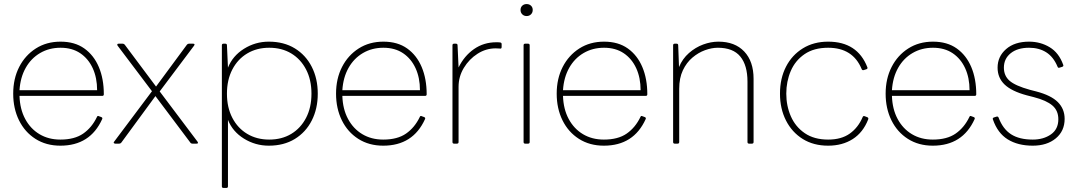

<svg xmlns="http://www.w3.org/2000/svg" viewBox="-20 -707 5320 945"><path d="M277 10Q207 10 154.5 -23.5Q102 -57 73.5 -115Q45 -173 45 -246Q45 -320 74.5 -377.5Q104 -435 156.5 -468.5Q209 -502 278 -502Q348 -502 395 -468.5Q442 -435 466.5 -377Q491 -319 491 -243Q491 -235 483 -235H76Q78 -170 104 -121.5Q130 -73 174.5 -46.5Q219 -20 277 -20Q347 -20 389.5 -49.5Q432 -79 457 -131Q460 -139 467 -135L478 -131Q486 -128 483 -121Q424 10 277 10ZM278 -472Q222 -472 177.5 -446Q133 -420 106.5 -373Q80 -326 76 -263H458Q458 -324 436.5 -371Q415 -418 375 -445Q335 -472 278 -472Z M547 0Q543 0 540.5 -3Q538 -6 542 -10L728 -258L559 -482Q556 -486 557.5 -489Q559 -492 564 -492H584Q590 -492 594 -487L748 -281L900 -487Q904 -492 910 -492H930Q942 -492 935 -482L766 -257L952 -10Q959 0 947 0H927Q920 0 917 -5L745 -234L577 -5Q573 0 567 0Z M1080 218Q1072 218 1072 210V-484Q1072 -492 1080 -492H1089Q1097 -492 1097 -484L1102 -374Q1125 -432 1181 -467Q1237 -502 1303 -502Q1377 -502 1431 -469Q1485 -436 1514.5 -378Q1544 -320 1544 -246Q1544 -172 1514.5 -114Q1485 -56 1431 -23Q1377 10 1303 10Q1237 10 1181 -24.5Q1125 -59 1102 -117V210Q1102 218 1094 218ZM1305 -20Q1367 -20 1413.5 -48Q1460 -76 1486.5 -127Q1513 -178 1513 -246Q1513 -314 1486.5 -365Q1460 -416 1413.5 -444Q1367 -472 1305 -472Q1244 -472 1197 -444Q1150 -416 1123.5 -365Q1097 -314 1097 -246Q1097 -178 1123.5 -127Q1150 -76 1197 -48Q1244 -20 1305 -20Z M1866 10Q1796 10 1743.5 -23.5Q1691 -57 1662.5 -115Q1634 -173 1634 -246Q1634 -320 1663.5 -377.5Q1693 -435 1745.5 -468.5Q1798 -502 1867 -502Q1937 -502 1984 -468.5Q2031 -435 2055.5 -377Q2080 -319 2080 -243Q2080 -235 2072 -235H1665Q1667 -170 1693 -121.5Q1719 -73 1763.5 -46.5Q1808 -20 1866 -20Q1936 -20 1978.5 -49.5Q2021 -79 2046 -131Q2049 -139 2056 -135L2067 -131Q2075 -128 2072 -121Q2013 10 1866 10ZM1867 -472Q1811 -472 1766.5 -446Q1722 -420 1695.5 -373Q1669 -326 1665 -263H2047Q2047 -324 2025.5 -371Q2004 -418 1964 -445Q1924 -472 1867 -472Z M2215 0Q2207 0 2207 -8V-484Q2207 -492 2215 -492H2224Q2232 -492 2232 -484L2237 -375Q2265 -432 2313 -465.5Q2361 -499 2423 -499Q2437 -499 2442 -498Q2449 -497 2449 -490V-476Q2449 -466 2441 -468Q2435 -469 2420 -469Q2372 -469 2330.5 -442.5Q2289 -416 2263 -373Q2237 -330 2237 -280V-8Q2237 0 2229 0Z M2572 -628Q2559 -628 2550.5 -636.5Q2542 -645 2542 -658Q2542 -671 2550.5 -679Q2559 -687 2572 -687Q2585 -687 2593.5 -679Q2602 -671 2602 -658Q2602 -645 2593.5 -636.5Q2585 -628 2572 -628ZM2565 0Q2557 0 2557 -8V-484Q2557 -492 2565 -492H2579Q2587 -492 2587 -484V-8Q2587 0 2579 0Z M2952 10Q2882 10 2829.5 -23.5Q2777 -57 2748.5 -115Q2720 -173 2720 -246Q2720 -320 2749.5 -377.5Q2779 -435 2831.5 -468.5Q2884 -502 2953 -502Q3023 -502 3070 -468.5Q3117 -435 3141.5 -377Q3166 -319 3166 -243Q3166 -235 3158 -235H2751Q2753 -170 2779 -121.5Q2805 -73 2849.5 -46.5Q2894 -20 2952 -20Q3022 -20 3064.5 -49.5Q3107 -79 3132 -131Q3135 -139 3142 -135L3153 -131Q3161 -128 3158 -121Q3099 10 2952 10ZM2953 -472Q2897 -472 2852.5 -446Q2808 -420 2781.5 -373Q2755 -326 2751 -263H3133Q3133 -324 3111.5 -371Q3090 -418 3050 -445Q3010 -472 2953 -472Z M3301 0Q3293 0 3293 -8V-484Q3293 -492 3301 -492H3310Q3318 -492 3318 -484L3322 -377Q3339 -418 3371 -446Q3403 -474 3441 -488Q3479 -502 3516 -502Q3597 -502 3643 -453.5Q3689 -405 3689 -319V-8Q3689 0 3681 0H3667Q3659 0 3659 -8V-305Q3659 -386 3623.5 -429Q3588 -472 3513 -472Q3483 -472 3450 -460Q3417 -448 3388 -423.5Q3359 -399 3341 -361Q3323 -323 3323 -270V-8Q3323 0 3315 0Z M4056 10Q3984 10 3931 -23Q3878 -56 3848.5 -114Q3819 -172 3819 -246Q3819 -321 3848.5 -378.5Q3878 -436 3931.5 -469Q3985 -502 4056 -502Q4200 -502 4249 -376Q4252 -369 4244 -366L4231 -362Q4224 -360 4221 -367Q4178 -472 4056 -472Q3986 -472 3940 -440.5Q3894 -409 3872 -357.5Q3850 -306 3850 -246Q3850 -186 3872.5 -134.5Q3895 -83 3941 -51.5Q3987 -20 4056 -20Q4121 -20 4162.5 -49.5Q4204 -79 4226 -131Q4229 -138 4236 -135L4249 -130Q4256 -127 4253 -119Q4228 -55 4177 -22.5Q4126 10 4056 10Z M4571 10Q4501 10 4448.5 -23.5Q4396 -57 4367.5 -115Q4339 -173 4339 -246Q4339 -320 4368.5 -377.5Q4398 -435 4450.5 -468.5Q4503 -502 4572 -502Q4642 -502 4689 -468.5Q4736 -435 4760.5 -377Q4785 -319 4785 -243Q4785 -235 4777 -235H4370Q4372 -170 4398 -121.5Q4424 -73 4468.5 -46.5Q4513 -20 4571 -20Q4641 -20 4683.5 -49.5Q4726 -79 4751 -131Q4754 -139 4761 -135L4772 -131Q4780 -128 4777 -121Q4718 10 4571 10ZM4572 -472Q4516 -472 4471.5 -446Q4427 -420 4400.5 -373Q4374 -326 4370 -263H4752Q4752 -324 4730.5 -371Q4709 -418 4669 -445Q4629 -472 4572 -472Z M5063 10Q4990 10 4940 -21Q4890 -52 4867 -119Q4864 -126 4872 -129L4885 -133Q4892 -135 4895 -128Q4916 -72 4956.5 -46Q4997 -20 5063 -20Q5116 -20 5152.5 -45.5Q5189 -71 5189 -120Q5189 -163 5159.5 -188Q5130 -213 5068 -229L5033 -238Q4959 -258 4924.5 -291Q4890 -324 4890 -374Q4890 -429 4932 -465.5Q4974 -502 5045 -502Q5101 -502 5146.5 -474.5Q5192 -447 5213 -388Q5216 -381 5208 -378L5195 -374Q5188 -371 5185 -379Q5165 -427 5129.5 -449.5Q5094 -472 5045 -472Q4988 -472 4954.5 -445Q4921 -418 4921 -374Q4921 -334 4949 -309.5Q4977 -285 5049 -265L5080 -257Q5153 -238 5186.5 -204.5Q5220 -171 5220 -122Q5220 -62 5176.5 -26Q5133 10 5063 10Z"/></svg>

Font: LINE Seed Sans Thin
Style: Regular
Weight: 250
Designer: LINE VX Design & Dalton Maag Ltd & Sandoll Inc
Foundry: Dalton Maag Ltd
Version: Version 1.003